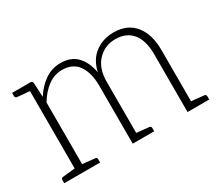

<svg xmlns="http://www.w3.org/2000/svg" viewBox="-97 -709 1038 913"><g transform="rotate(-30 422.0 -252.0)"><path d="M108 0V-496H130Q142 -496 143 -484L147 -407Q175 -451 213.5 -477.5Q252 -504 299 -504Q356 -504 388.5 -470.5Q421 -437 432 -377Q446 -440 489.5 -472Q533 -504 590 -504Q666 -504 706.5 -454Q747 -404 747 -317V0H707V-317Q707 -393 674.5 -432.5Q642 -472 582 -472Q524 -472 485 -431Q446 -390 446 -317V0H406V-317Q406 -390 377 -431Q348 -472 289 -472Q248 -472 212.5 -446.5Q177 -421 149 -375V0ZM30 0V-18Q30 -23 33 -26Q36 -29 40 -29L116 -37L121 0ZM136 0 140 -37 217 -29Q221 -29 224 -26Q227 -23 227 -18V0ZM433 0 438 -37 514 -29Q518 -29 521 -26Q524 -23 524 -18V0ZM121 -496 116 -460 40 -467Q36 -468 33 -470.5Q30 -473 30 -478V-496ZM734 0 739 -37 815 -29Q820 -29 823 -26Q826 -23 826 -18V0Z"/></g></svg>

Font: Aleo ExtraLight
Style: Regular
Weight: 250
Designer: Alessio Laiso
Foundry: Alessio Laiso
Version: Version 2.001;gftools[0.9.29]